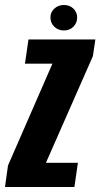

<svg xmlns="http://www.w3.org/2000/svg" viewBox="-49 -749 402 769"><path d="M-29 0 -17 -86 161 -494H51L65 -591H333L323 -524L135 -97H263L249 0ZM207 -627Q184 -627 168.5 -642Q153 -657 153 -679Q153 -700 168.5 -714.5Q184 -729 207 -729Q230 -729 245 -714.5Q260 -700 260 -679Q260 -657 245 -642Q230 -627 207 -627Z"/></svg>

Font: Alumni Sans ExtraBold
Style: Italic
Weight: 800
Italic angle: -8°
Designer: Robert E. Leuschke
Foundry: Robert E. Leuschke
Version: Version 1.016